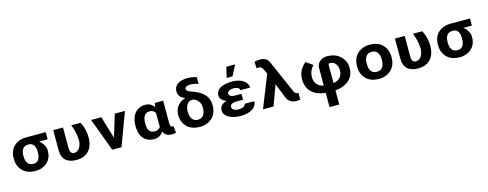

<svg xmlns="http://www.w3.org/2000/svg" viewBox="-28 -1757 7532 2964"><g transform="rotate(-15 3737.5 -274.5)"><path d="M638 -414V-528H328.9C284.9 -528 245.8 -521.5 211.8 -508.5C116.5 -472.2 55 -390 55 -269V-259C55 -220.3 61 -184.7 73.2 -152C108 -57.8 192.6 10 330 10C372.5 10 410.3 3.5 443.3 -9.5C534 -45.2 595.1 -123 595.1 -239V-249C595.1 -265.7 592.7 -281.7 588 -297C572.7 -346.1 539.8 -385 501.6 -414ZM328.9 -414C413.1 -414 440 -345.8 440 -269V-259C440 -180 416.4 -104 330 -104C237.9 -104 210.1 -175.3 210.1 -259V-269C210.1 -348.5 241.4 -414 328.9 -414Z M986.8 10C1034.5 10 1075.2 2.7 1108.9 -12C1205.2 -53.9 1256.3 -148.1 1256.3 -276C1256.3 -377.5 1231.7 -460.7 1194.7 -528H1046.2C1075.8 -453.4 1099.6 -370.8 1101.2 -276C1101.2 -231.2 1089.1 -188.2 1070.4 -158.5C1053.1 -131 1024.9 -104 981.3 -104C927.2 -104 914.2 -151.5 914.2 -203V-528H758V-204C758 -65.4 835.8 10 986.8 10Z M1633.6 -172 1525.8 -528H1363L1559.9 0H1707.3L1904.2 -528H1741.4Z M2228.7 -538C2191.3 -538 2158.5 -531.2 2130.2 -517.5C2042.8 -475.2 2001 -382.1 2001 -260V-250C2001 -212 2005.8 -177.2 2015.3 -145.5C2041.4 -58.9 2108.4 10 2227.6 10C2303.3 10 2346.9 -25.5 2377.2 -71C2398.4 -21.6 2440.1 10 2511.4 10C2539.8 10 2557.6 7.5 2578.5 -2L2565.3 -108C2561.9 -106.5 2558.6 -106 2553.2 -106C2519 -106 2514.7 -138.2 2514.7 -171V-528H2380.5L2369.5 -465C2339.6 -506.3 2299 -538 2228.7 -538ZM2359.6 -373V-171C2359.6 -164.3 2360.7 -157.7 2360.7 -151C2342.7 -122.1 2314.2 -104 2266.1 -104C2180.5 -104 2156.1 -171.6 2156.1 -250V-260C2156.1 -341.5 2178.2 -424 2267.2 -424C2315.7 -424 2341.9 -402.7 2359.6 -373Z M2983.4 -660C3031.6 -660 3073.7 -648 3109.9 -637V-746C3065 -757.3 3026.3 -768 2969.1 -768C2845.8 -768 2749.1 -721.3 2749.1 -610C2749.1 -542.6 2797.1 -503.2 2850.3 -479L2851.4 -476C2828.7 -470.7 2807 -461.5 2786.5 -448.5C2728.6 -411.8 2682 -346.9 2682 -259V-249C2682 -212.3 2688.2 -178.2 2700.7 -146.5C2736.9 -54.6 2822.8 10 2959.2 10C3002.5 10 3041.1 3.2 3075.2 -10.5C3171 -48.9 3234.2 -132.4 3234.2 -256V-266C3234.2 -334.7 3212.9 -392 3170.4 -438C3127.9 -484 3065.2 -520.3 2982.3 -547C2964 -553 2949.1 -558.8 2937.8 -564.5C2917.2 -574.7 2896.5 -588 2896.5 -613C2896.5 -648.2 2939.8 -660 2983.4 -660ZM2837.1 -262V-272C2837.1 -292.7 2839.7 -312.2 2844.8 -330.5C2858.9 -380.8 2890.7 -426 2959.2 -426C2977.5 -422.7 2994.2 -416 3009.3 -406C3048.5 -379.9 3079.1 -332 3079.1 -272V-262C3079.1 -180.8 3048.2 -104 2959.2 -104C2937.9 -104 2919.6 -108.2 2904.2 -116.5C2858.2 -141.4 2837.1 -195.5 2837.1 -262Z M3609.9 -223H3710V-317H3609.9C3558.2 -317 3513.1 -331.9 3513.1 -373C3513.1 -379.7 3514.9 -386.5 3518.6 -393.5C3532.1 -419.3 3565.5 -431 3608.8 -431C3655.8 -431 3707.8 -418.1 3707.8 -376H3862.9C3862.9 -401.3 3856.3 -424 3843.1 -444C3803.9 -503.5 3721.6 -538 3617.6 -538C3578.7 -538 3543.3 -534.7 3511.4 -528C3431 -511.2 3358 -471.3 3358 -384C3358 -327.3 3407.9 -291.1 3457 -272C3396.2 -253.6 3347 -217.1 3347 -149C3347 -123.7 3354 -101.3 3367.9 -82C3412 -20.8 3505.6 10 3617.6 10C3684.6 10 3747.5 -5.8 3790.8 -30C3834.3 -54.3 3871.7 -94.6 3871.7 -156H3716.6C3716.6 -148 3714.2 -140.5 3709.4 -133.5C3692.2 -108.1 3655.4 -96 3608.8 -96C3556.8 -96 3502.1 -114.4 3502.1 -160C3502.1 -209.8 3551.7 -223 3609.9 -223ZM3592.3 -782 3552.7 -613H3645.1L3733.1 -782Z M4032.8 -744 4036.1 -639C4047.1 -640.2 4055.3 -641 4066.9 -641C4106.1 -641 4123.5 -624.8 4136.2 -597L4174.7 -516L3969 0H4137.3L4256.1 -324L4345.2 -100C4369.5 -36.3 4412.1 9 4505.8 9C4530 8.3 4549.4 7 4564.1 5L4563 -106C4560.8 -105.3 4558.1 -105 4554.8 -105H4545.4C4512.8 -105 4498.9 -136.1 4489.3 -158L4264.9 -670C4241.8 -722.5 4200.2 -755 4119.7 -755C4088.8 -755 4058 -749.7 4032.8 -744Z M4898.7 -460 4792 -535C4774.4 -522.3 4758.3 -507.3 4743.6 -490C4702.1 -440.9 4671 -376.5 4671 -291C4671 -110.5 4787.9 -13.6 4970.2 6V233H5125.3V7C5181 1.7 5228.1 -9.8 5266.6 -27.5C5362.4 -71.4 5426.7 -147.5 5426.7 -273C5426.7 -320.7 5414.1 -363.1 5394.8 -397C5349.4 -476.8 5267.1 -536 5134.1 -536C5111.4 -536 5089.9 -532.3 5069.8 -525C5014.6 -504.9 4970.2 -460.9 4970.2 -392V-111C4876.6 -129.4 4826.1 -189.1 4826.1 -291C4830 -364.5 4858 -418.4 4898.7 -460ZM5152.8 -422C5171.9 -422 5188.5 -418.3 5202.8 -411C5247.8 -388 5271.6 -337.2 5271.6 -273C5271.6 -177 5216.5 -124.3 5125.3 -109V-396C5125.3 -414 5132.5 -422 5152.8 -422Z M5543 -269V-259C5543 -220.3 5549 -184.7 5561.1 -152C5596.1 -57.5 5681.2 10 5819.1 10C5863.1 10 5902.1 3.2 5936.2 -10.5C6033 -49.3 6094.1 -133.9 6094.1 -259V-269C6094.1 -307.7 6088 -343.3 6076 -376C6041 -470.5 5955.9 -538 5818 -538C5774 -538 5735 -531.2 5700.8 -517.5C5604.1 -478.7 5543 -394.1 5543 -269ZM5939 -269V-259C5939 -175.9 5909.8 -104 5819.1 -104C5727 -104 5698.1 -175.1 5698.1 -259V-269C5698.1 -350.7 5728.3 -424 5818 -424C5908.5 -424 5939 -351.5 5939 -269Z M6447.8 10C6495.5 10 6536.2 2.7 6569.9 -12C6666.2 -53.9 6717.3 -148.1 6717.3 -276C6717.3 -377.5 6692.7 -460.7 6655.7 -528H6507.2C6536.8 -453.4 6560.6 -370.8 6562.2 -276C6562.2 -231.2 6550.1 -188.2 6531.4 -158.5C6514.1 -131 6485.9 -104 6442.3 -104C6388.2 -104 6375.2 -151.5 6375.2 -203V-528H6219V-204C6219 -65.4 6296.8 10 6447.8 10Z M7418 -414V-528H7108.9C7064.9 -528 7025.8 -521.5 6991.8 -508.5C6896.5 -472.2 6835 -390 6835 -269V-259C6835 -220.3 6841 -184.7 6853.2 -152C6888 -57.8 6972.6 10 7110 10C7152.5 10 7190.3 3.5 7223.3 -9.5C7314 -45.2 7375.1 -123 7375.1 -239V-249C7375.1 -265.7 7372.7 -281.7 7368 -297C7352.7 -346.1 7319.8 -385 7281.6 -414ZM7108.9 -414C7193.1 -414 7220 -345.8 7220 -269V-259C7220 -180 7196.4 -104 7110 -104C7017.9 -104 6990.1 -175.3 6990.1 -259V-269C6990.1 -348.5 7021.4 -414 7108.9 -414Z"/></g></svg>

Font: Asimov
Style: Wid
Weight: 500
Designer: Google
Version: Version 2.000980; 2014